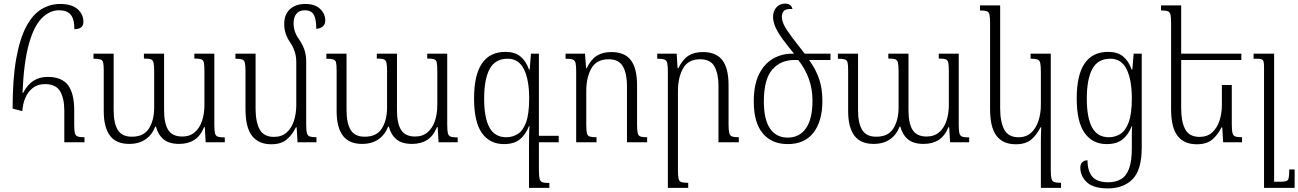

<svg xmlns="http://www.w3.org/2000/svg" viewBox="-20 -790 7208 1066"><path d="M104 -173 50 -187Q50 -352 70 -464Q90 -576 126 -643Q162 -710 210 -739Q258 -768 314 -768Q378 -768 410.5 -739.5Q443 -711 443 -669Q443 -647 429.5 -637.5Q416 -628 393 -628Q393 -685 372 -709Q351 -733 308 -733Q255 -733 211 -688Q167 -643 139.5 -542.5Q112 -442 105 -274H108Q133 -321 166.5 -342Q200 -363 244 -363Q323 -363 357.5 -317.5Q392 -272 392 -178V-101Q392 -67 395.5 -52Q399 -37 411 -32.5Q423 -28 449 -28V0H337V-176Q337 -244 313.5 -283.5Q290 -323 230 -323Q190 -323 162.5 -302Q135 -281 120.5 -246.5Q106 -212 104 -173Z M1059 -492H1170V-98Q1170 -66 1173.5 -51Q1177 -36 1189 -31.5Q1201 -27 1228 -27V0H1122L1117 -84H1113Q1093 -35 1058.5 -13Q1024 9 975 9Q918 9 887.5 -17Q857 -43 846 -87H842Q824 -41 787.5 -16Q751 9 697 9Q625 9 590.5 -37Q556 -83 556 -173V-396Q556 -428 553 -442Q550 -456 537.5 -460Q525 -464 499 -464V-492H611V-178Q611 -106 634 -68.5Q657 -31 712 -31Q779 -31 807.5 -77.5Q836 -124 836 -193V-395Q836 -427 832.5 -442Q829 -457 817 -461Q805 -465 779 -465V-492H891V-178Q891 -105 914 -68.5Q937 -32 992 -32Q1034 -32 1061.5 -56Q1089 -80 1102 -119.5Q1115 -159 1115 -207V-394Q1115 -427 1112 -442Q1109 -457 1097 -461Q1085 -465 1059 -465Z M1680 -100Q1680 -67 1684 -51.5Q1688 -36 1700.5 -32Q1713 -28 1737 -28V0H1632L1627 -83H1623Q1601 -39 1570 -14Q1539 11 1486 11Q1416 11 1379.5 -35.5Q1343 -82 1343 -184V-394Q1343 -426 1339.5 -441Q1336 -456 1324 -460Q1312 -464 1287 -464V-492H1399V-188Q1399 -114 1421.5 -72Q1444 -30 1501 -30Q1544 -30 1571.5 -54.5Q1599 -79 1612 -119.5Q1625 -160 1625 -208V-444Q1625 -478 1615.5 -505.5Q1606 -533 1590 -556Q1575 -578 1566.5 -602.5Q1558 -627 1558 -657Q1558 -709 1589.5 -738.5Q1621 -768 1675 -768Q1729 -768 1757.5 -740.5Q1786 -713 1786 -676Q1786 -655 1772 -643Q1758 -631 1736 -630Q1736 -684 1722 -708.5Q1708 -733 1673 -733Q1641 -733 1625.5 -713.5Q1610 -694 1610 -661Q1610 -614 1638 -575Q1659 -545 1669.5 -515.5Q1680 -486 1680 -446Z M2352 -492H2463V-98Q2463 -66 2466.5 -51Q2470 -36 2482 -31.5Q2494 -27 2521 -27V0H2415L2410 -84H2406Q2386 -35 2351.5 -13Q2317 9 2268 9Q2211 9 2180.5 -17Q2150 -43 2139 -87H2135Q2117 -41 2080.5 -16Q2044 9 1990 9Q1918 9 1883.5 -37Q1849 -83 1849 -173V-396Q1849 -428 1846 -442Q1843 -456 1830.5 -460Q1818 -464 1792 -464V-492H1904V-178Q1904 -106 1927 -68.5Q1950 -31 2005 -31Q2072 -31 2100.5 -77.5Q2129 -124 2129 -193V-395Q2129 -427 2125.5 -442Q2122 -457 2110 -461Q2098 -465 2072 -465V-492H2184V-178Q2184 -105 2207 -68.5Q2230 -32 2285 -32Q2327 -32 2354.5 -56Q2382 -80 2395 -119.5Q2408 -159 2408 -207V-394Q2408 -427 2405 -442Q2402 -457 2390 -461Q2378 -465 2352 -465Z M2928 -492H2972V-36H3082V0H2972V153Q2972 187 2976 202.5Q2980 218 2992 222Q3004 226 3030 226V253H2917V36Q2917 -6 2917.5 -37.5Q2918 -69 2920 -90H2917Q2899 -43 2866.5 -16.5Q2834 10 2778 10Q2699 10 2655.5 -51.5Q2612 -113 2612 -244Q2612 -502 2787 -502Q2838 -502 2869 -477Q2900 -452 2917 -404H2921ZM2791 -28Q2825 -28 2854 -45.5Q2883 -63 2900.5 -110Q2918 -157 2918 -244Q2918 -347 2889 -405.5Q2860 -464 2799 -464Q2729 -464 2698.5 -407Q2668 -350 2668 -243Q2668 -136 2697.5 -82Q2727 -28 2791 -28Z M3573 -28V0H3461V-314Q3461 -381 3438.5 -421Q3416 -461 3359 -461Q3292 -461 3263.5 -410.5Q3235 -360 3235 -284V-98Q3235 -66 3238.5 -51Q3242 -36 3254 -32Q3266 -28 3292 -28V0H3179V-394Q3179 -426 3175.5 -440.5Q3172 -455 3159.5 -459.5Q3147 -464 3120 -464V-492H3228L3234 -411H3237Q3261 -460 3293.5 -480.5Q3326 -501 3374 -501Q3448 -501 3482.5 -456Q3517 -411 3517 -317V-99Q3517 -67 3520.5 -51.5Q3524 -36 3536 -32Q3548 -28 3573 -28Z M4082 -28V0H3969V-314Q3969 -380 3947 -420.5Q3925 -461 3867 -461Q3801 -461 3772.5 -410.5Q3744 -360 3744 -284V155Q3744 188 3747.5 202.5Q3751 217 3763 221Q3775 225 3801 225V253H3688V-394Q3688 -426 3684.5 -440.5Q3681 -455 3668.5 -459.5Q3656 -464 3629 -464V-492H3737L3742 -411H3746Q3770 -460 3802 -480.5Q3834 -501 3883 -501Q3956 -501 3990.5 -456Q4025 -411 4025 -317V-99Q4025 -67 4029 -51.5Q4033 -36 4045 -32Q4057 -28 4082 -28Z M4354 10Q4265 10 4215 -49.5Q4165 -109 4165 -226Q4165 -319 4194 -377.5Q4223 -436 4271.5 -464Q4320 -492 4379 -492H4389Q4370 -514 4354.5 -534.5Q4339 -555 4325 -573Q4291 -621 4281.5 -648.5Q4272 -676 4272 -695Q4272 -729 4291 -749.5Q4310 -770 4339 -770Q4372 -770 4380 -740Q4342 -742 4331.5 -728.5Q4321 -715 4321 -697Q4321 -677 4332 -653Q4343 -629 4378 -582Q4401 -552 4417.5 -531Q4434 -510 4448 -492H4591V-457H4472Q4511 -403 4528.5 -350Q4546 -297 4546 -231Q4546 -117 4496.5 -53.5Q4447 10 4354 10ZM4353 -26Q4419 -26 4455 -78Q4491 -130 4491 -231Q4491 -357 4412 -457H4391Q4314 -457 4267.5 -403.5Q4221 -350 4221 -226Q4221 -126 4255.5 -76Q4290 -26 4353 -26Z M5192 -492H5303V-98Q5303 -66 5306.5 -51Q5310 -36 5322 -31.5Q5334 -27 5361 -27V0H5255L5250 -84H5246Q5226 -35 5191.5 -13Q5157 9 5108 9Q5051 9 5020.5 -17Q4990 -43 4979 -87H4975Q4957 -41 4920.5 -16Q4884 9 4830 9Q4758 9 4723.5 -37Q4689 -83 4689 -173V-396Q4689 -428 4686 -442Q4683 -456 4670.5 -460Q4658 -464 4632 -464V-492H4744V-178Q4744 -106 4767 -68.5Q4790 -31 4845 -31Q4912 -31 4940.5 -77.5Q4969 -124 4969 -193V-395Q4969 -427 4965.5 -442Q4962 -457 4950 -461Q4938 -465 4912 -465V-492H5024V-178Q5024 -105 5047 -68.5Q5070 -32 5125 -32Q5167 -32 5194.5 -56Q5222 -80 5235 -119.5Q5248 -159 5248 -207V-394Q5248 -427 5245 -442Q5242 -457 5230 -461Q5218 -465 5192 -465Z M5759 253V-7Q5759 -27 5759.5 -46Q5760 -65 5761 -83H5757Q5735 -39 5704 -14Q5673 11 5620 11Q5549 11 5513 -35.5Q5477 -82 5477 -184V-662Q5477 -694 5473.5 -709Q5470 -724 5458 -728Q5446 -732 5421 -732V-760H5533V-188Q5533 -114 5555.5 -71Q5578 -28 5635 -28Q5678 -28 5705 -53Q5732 -78 5745.5 -119Q5759 -160 5759 -208V-389Q5759 -424 5755.5 -440Q5752 -456 5739.5 -460Q5727 -464 5702 -464V-492H5814V154Q5814 187 5818 202Q5822 217 5834 221Q5846 225 5871 225V253Z M6131 256Q6051 256 6014.5 222Q5978 188 5978 140Q5978 122 5988.5 111Q5999 100 6018 100Q6018 159 6044.5 190.5Q6071 222 6133 222Q6174 222 6203.5 205Q6233 188 6248.5 146.5Q6264 105 6264 33V-2Q6264 -26 6264 -49Q6264 -72 6266 -90H6264Q6245 -43 6213 -16.5Q6181 10 6124 10Q6046 10 6002 -51.5Q5958 -113 5958 -244Q5958 -502 6133 -502Q6184 -502 6215 -477Q6246 -452 6263 -404H6267L6274 -492H6319V29Q6319 153 6268.5 204.5Q6218 256 6131 256ZM6137 -28Q6171 -28 6200 -46Q6229 -64 6246.5 -111Q6264 -158 6264 -244Q6264 -347 6235 -405.5Q6206 -464 6145 -464Q6075 -464 6044.5 -407Q6014 -350 6014 -243Q6014 -136 6043.5 -82Q6073 -28 6137 -28Z M6819 -318V-100Q6819 -67 6823 -51.5Q6827 -36 6839 -32Q6851 -28 6876 -28V0H6771L6766 -83H6762Q6740 -39 6709 -14Q6678 11 6625 11Q6554 11 6518 -35.5Q6482 -82 6482 -184V-662Q6482 -694 6478.5 -709Q6475 -724 6463 -728Q6451 -732 6426 -732V-760H6538V-492H6872V-457H6538V-188Q6538 -114 6560.5 -72Q6583 -30 6640 -30Q6683 -30 6710 -54.5Q6737 -79 6750.5 -119.5Q6764 -160 6764 -208V-318Z M7168 151V253H6998V-419Q6998 -448 6991.5 -456Q6985 -464 6958 -464H6940V-492H7054V219H7088Q7110 219 7121 215.5Q7132 212 7135 197.5Q7138 183 7138 151Z"/></svg>

Font: Noto Serif Armenian SemiCondensed Light
Style: Regular
Weight: 300
Width: 4
Designer: Monotype Design Team
Foundry: Monotype Imaging Inc.
Version: Version 2.008; ttfautohint (v1.8.4.7-5d5b)